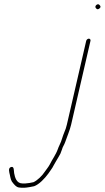

<svg xmlns="http://www.w3.org/2000/svg" viewBox="-20 -675 491 899"><path d="M383.7 -484 293.2 -92C291.5 -84.7 289.8 -78.3 287.9 -73C279.5 -53.5 272.3 -31.9 265.8 -12C261.3 0.6 254.7 10.9 250.5 24C241.5 49.3 223.9 72.6 213.1 95C206.6 107.4 197.3 117.9 189 130C178.1 147.3 154.8 170 136.9 178C131.4 180 105.8 184 98.5 184H85.5C57 184 49.9 155.7 46.2 135.5C44.3 124.6 47.1 102.5 31.8 107C16.2 111.6 23.9 133.1 26 143C29.8 161 30.4 171.2 43.3 185C53.9 197.6 61.2 204 79.9 204H94.9C103.2 204 132.2 199 139.5 197C163.5 188.7 190.6 159.3 206.1 138C213.8 125.8 225 113.1 230.9 100C235.7 90.7 248.7 69.6 253.3 61.5L262.6 45C265.5 38.3 268 31.7 270.2 25C273.1 12.5 281.1 3 285.3 -10C294.4 -37.4 306.7 -63.5 313.2 -92L403.7 -484C405 -489.3 401.3 -494 396.1 -494C390.8 -494 385 -489.3 383.7 -484ZM428.3 -638C431.9 -633.3 436.2 -628.2 445.1 -635C454.4 -642.2 450 -647.9 445.5 -652C438.3 -661.3 421.1 -647.3 428.3 -638Z"/></svg>

Font: HoneyBee
Style: UltLitIt
Weight: 100
Foundry: Cannot Into Space Fonts
Version: Version 0.89